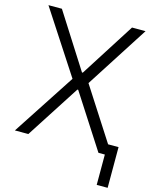

<svg xmlns="http://www.w3.org/2000/svg" viewBox="-131 -815 863 1077"><g transform="rotate(15 300.0 -276.0)"><path d="M92.3 -727.5 293.5 -411.6H298.3L499.5 -727.5H578.1L344.2 -363.3L578.1 0H499.5L298.3 -312H293.5L92.3 0H14.2L251.5 -363.3L14.2 -727.5ZM600.1 -60.1V176.3H536.6V-60.1Z"/></g></svg>

Font: Inter Tight Light
Style: Regular
Weight: 300
Designer: Rasmus Andersson
Foundry: rsms
Version: Version 3.004